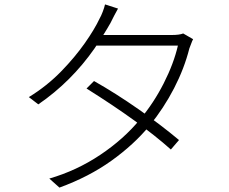

<svg xmlns="http://www.w3.org/2000/svg" viewBox="-20 -820 1040 872"><path d="M793 -184 756 -141Q617 -265 373 -418L407 -452Q506 -396 609 -324Q712 -252 793 -184ZM848 -621 840 -600Q817 -509 770.5 -419Q724 -329 659 -249Q588 -163 486 -90Q384 -17 250 32L204 -9Q328 -45 435 -116.5Q542 -188 616 -278Q678 -352 723.5 -441.5Q769 -531 788 -613H398L422 -661H759Q795 -661 812 -668L857 -642Q853 -635 848 -621ZM482 -716Q455 -668 410 -601Q304 -449 154 -346L111 -379Q193 -429 260 -498Q320 -560 364.5 -623Q409 -686 433 -737Q439 -747 446.5 -766.5Q454 -786 457 -800L516 -781Q497 -747 482 -716Z"/></svg>

Font: Merged Yaku Han JP Light
Style: Regular
Weight: 300
Designer: Ryoko NISHIZUKA 西塚涼子 (kana, bopomofo & ideographs); Paul D. Hunt (Latin, Greek & Cyrillic); Sandoll Communications 산돌커뮤니
Foundry: Adobe
Version: Version 2.004